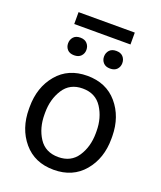

<svg xmlns="http://www.w3.org/2000/svg" viewBox="-155 -947 881 1053"><g transform="rotate(20 285.0 -420.5)"><path d="M44.9 -269.5Q44.9 -384.3 109.4 -461.2Q173.8 -538.1 284.7 -538.1Q395.5 -538.1 460 -462.6Q524.4 -387.2 525.9 -274.4V-258.3Q525.9 -143.6 461.2 -66.9Q396.5 9.8 285.6 9.8Q174.3 9.8 109.6 -66.9Q44.9 -143.6 44.9 -258.3ZM135.3 -258.3Q135.3 -179.7 172.6 -122.1Q210 -64.5 285.6 -64.5Q359.4 -64.5 397 -121.3Q434.6 -178.2 435.1 -256.8V-269.5Q435.1 -347.2 397.5 -405.5Q359.9 -463.9 284.7 -463.9Q210 -463.9 172.6 -405.5Q135.3 -347.2 135.3 -269.5ZM447.3 -849.6V-780.3H119.1V-849.6ZM123.5 -669.4Q123.5 -691.4 137 -706.5Q150.4 -721.7 176.8 -721.7Q202.6 -721.7 216.6 -706.5Q230.5 -691.4 230.5 -669.4Q230.5 -648.4 216.6 -633.5Q202.6 -618.7 176.8 -618.7Q150.4 -618.7 137 -633.5Q123.5 -648.4 123.5 -669.4ZM333.5 -668.5Q333.5 -690.4 347.2 -705.6Q360.8 -720.7 386.7 -720.7Q413.1 -720.7 426.8 -705.6Q440.4 -690.4 440.4 -668.5Q440.4 -647.5 426.8 -632.6Q413.1 -617.7 386.7 -617.7Q360.8 -617.7 347.2 -632.6Q333.5 -647.5 333.5 -668.5Z"/></g></svg>

Font: Roboto21382017
Style: Regular
Weight: 400
Designer: Christian Robertson
Foundry: Google
Version: Version 2.138; 2017